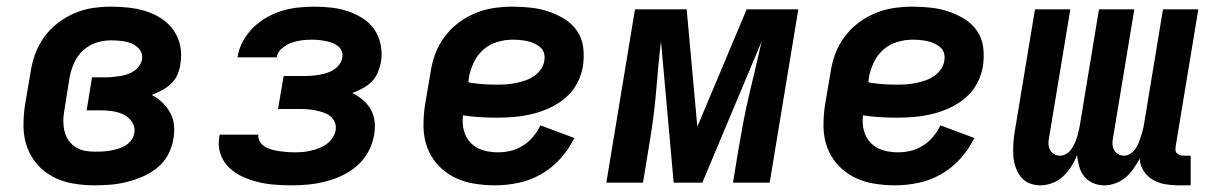

<svg xmlns="http://www.w3.org/2000/svg" viewBox="-20 -548 3640 576"><path d="M264 8Q231 8 199 2.5Q167 -3 140 -17Q113 -31 92.5 -54Q72 -77 61.5 -106Q51 -135 50.5 -167.5Q50 -200 55 -233L72 -333Q76 -360 86 -387Q96 -414 113 -437.5Q130 -461 153.5 -479Q177 -497 204 -508.5Q231 -520 258.5 -524Q286 -528 313 -528Q340 -528 367 -525Q394 -522 419 -514Q444 -506 465.5 -491.5Q487 -477 501.5 -456Q516 -435 521 -409Q526 -383 521 -355Q519 -340 512.5 -324.5Q506 -309 493.5 -297Q481 -285 465.5 -277Q450 -269 435 -263Q453 -254 467 -240.5Q481 -227 490.5 -210Q500 -193 502 -172Q504 -151 500 -130Q496 -106 484 -83.5Q472 -61 451.5 -44.5Q431 -28 407.5 -18Q384 -8 360 -2Q336 4 311.5 6Q287 8 264 8ZM264 -93Q275 -93 286.5 -93.5Q298 -94 310 -96Q322 -98 333.5 -101.5Q345 -105 355.5 -111Q366 -117 373.5 -127Q381 -137 383 -149Q386 -167 376 -182Q366 -197 350.5 -204.5Q335 -212 317 -214.5Q299 -217 280 -217H240L256 -316H296Q307 -316 317.5 -317Q328 -318 338.5 -319.5Q349 -321 360 -324.5Q371 -328 380.5 -334Q390 -340 397 -349.5Q404 -359 406 -369Q409 -386 399.5 -398.5Q390 -411 376 -417Q362 -423 345.5 -425Q329 -427 313 -427Q291 -427 269 -420Q247 -413 229.5 -397Q212 -381 202.5 -359.5Q193 -338 189 -317L173 -217Q170 -201 170 -185Q170 -169 173.5 -154.5Q177 -140 185 -128Q193 -116 205.5 -107.5Q218 -99 233 -96Q248 -93 264 -93Z M855 8Q829 8 803.5 6Q778 4 753.5 -2Q729 -8 706.5 -18.5Q684 -29 666.5 -46Q649 -63 641 -87.5Q633 -112 638 -138L639 -144H756L755 -143Q754 -132 760 -122.5Q766 -113 775.5 -107.5Q785 -102 796 -99Q807 -96 818 -94.5Q829 -93 840.5 -92Q852 -91 864 -91Q876 -91 888 -92Q900 -93 912.5 -96Q925 -99 937 -103.5Q949 -108 959.5 -115.5Q970 -123 977.5 -134.5Q985 -146 987 -158Q989 -170 984.5 -181Q980 -192 971.5 -199Q963 -206 951.5 -210Q940 -214 928.5 -216.5Q917 -219 904.5 -220Q892 -221 880 -221H814L831 -320H897Q908 -320 918.5 -321Q929 -322 940 -324Q951 -326 961.5 -329.5Q972 -333 981.5 -339Q991 -345 998 -354.5Q1005 -364 1007 -375Q1009 -386 1005 -395Q1001 -404 993.5 -410Q986 -416 976.5 -419.5Q967 -423 956.5 -425Q946 -427 936 -428Q926 -429 916 -429Q900 -429 884.5 -427Q869 -425 854 -419.5Q839 -414 825.5 -402.5Q812 -391 810 -376H693V-379Q697 -403 709.5 -425.5Q722 -448 740.5 -466Q759 -484 781.5 -496.5Q804 -509 827.5 -516Q851 -523 875.5 -525.5Q900 -528 923 -528Q950 -528 975.5 -525Q1001 -522 1024.5 -514Q1048 -506 1069 -492.5Q1090 -479 1103.5 -459Q1117 -439 1122 -414Q1127 -389 1123 -362Q1120 -347 1113.5 -331Q1107 -315 1095 -303Q1083 -291 1068 -283Q1053 -275 1037 -269Q1055 -260 1069.5 -247.5Q1084 -235 1093 -218.5Q1102 -202 1104 -182Q1106 -162 1102 -142Q1098 -117 1085 -93Q1072 -69 1051.5 -51Q1031 -33 1006.5 -21.5Q982 -10 956.5 -3.5Q931 3 905.5 5.5Q880 8 855 8Z M1465 8Q1432 8 1400 2.5Q1368 -3 1341 -17Q1314 -31 1293 -54Q1272 -77 1261.5 -106Q1251 -135 1250.5 -167.5Q1250 -200 1255 -233L1272 -333Q1276 -360 1286 -387Q1296 -414 1314 -438Q1332 -462 1356 -480Q1380 -498 1407 -509Q1434 -520 1462 -524Q1490 -528 1517 -528Q1545 -528 1572.5 -525Q1600 -522 1625.5 -513.5Q1651 -505 1673.5 -491Q1696 -477 1711 -455.5Q1726 -434 1729.5 -406.5Q1733 -379 1729 -351Q1725 -325 1712 -299.5Q1699 -274 1677.5 -255.5Q1656 -237 1630.5 -225Q1605 -213 1578.5 -206.5Q1552 -200 1525.5 -197.5Q1499 -195 1473 -195Q1446 -195 1420 -196.5Q1394 -198 1369 -202Q1366 -179 1371.5 -157Q1377 -135 1392 -119.5Q1407 -104 1428.5 -97.5Q1450 -91 1474 -91Q1493 -91 1512 -95.5Q1531 -100 1548.5 -111Q1566 -122 1579.5 -138Q1593 -154 1601 -172L1703 -134Q1687 -101 1661.5 -72.5Q1636 -44 1603.5 -25.5Q1571 -7 1535.5 0.5Q1500 8 1465 8ZM1472 -294Q1486 -294 1500 -295Q1514 -296 1528 -299Q1542 -302 1555.5 -306.5Q1569 -311 1581.5 -319.5Q1594 -328 1602.5 -340Q1611 -352 1613 -366Q1615 -378 1612 -388.5Q1609 -399 1601 -406Q1593 -413 1583.5 -417.5Q1574 -422 1562.5 -424.5Q1551 -427 1540 -428Q1529 -429 1518 -429Q1495 -429 1471.5 -422Q1448 -415 1430 -399Q1412 -383 1401.5 -361Q1391 -339 1387 -317L1385 -301Q1406 -297 1428 -295.5Q1450 -294 1472 -294Z M1799 0 1885 -520H2040L2072 -168L2220 -520H2375L2289 0H2179L2196 -104Q2203 -144 2210.5 -184Q2218 -224 2227.5 -264Q2237 -304 2246.5 -344Q2256 -384 2265 -424L2087 0H2001L1963 -424Q1958 -384 1954.5 -344Q1951 -304 1947.5 -264Q1944 -224 1938.5 -184Q1933 -144 1926 -104L1909 0Z M2665 8Q2632 8 2600 2.5Q2568 -3 2541 -17Q2514 -31 2493 -54Q2472 -77 2461.5 -106Q2451 -135 2450.5 -167.5Q2450 -200 2455 -233L2472 -333Q2476 -360 2486 -387Q2496 -414 2514 -438Q2532 -462 2556 -480Q2580 -498 2607 -509Q2634 -520 2662 -524Q2690 -528 2717 -528Q2745 -528 2772.5 -525Q2800 -522 2825.5 -513.5Q2851 -505 2873.5 -491Q2896 -477 2911 -455.5Q2926 -434 2929.5 -406.5Q2933 -379 2929 -351Q2925 -325 2912 -299.5Q2899 -274 2877.5 -255.5Q2856 -237 2830.5 -225Q2805 -213 2778.5 -206.5Q2752 -200 2725.5 -197.5Q2699 -195 2673 -195Q2646 -195 2620 -196.5Q2594 -198 2569 -202Q2566 -179 2571.5 -157Q2577 -135 2592 -119.5Q2607 -104 2628.5 -97.5Q2650 -91 2674 -91Q2693 -91 2712 -95.5Q2731 -100 2748.5 -111Q2766 -122 2779.5 -138Q2793 -154 2801 -172L2903 -134Q2887 -101 2861.5 -72.5Q2836 -44 2803.5 -25.5Q2771 -7 2735.5 0.5Q2700 8 2665 8ZM2672 -294Q2686 -294 2700 -295Q2714 -296 2728 -299Q2742 -302 2755.5 -306.5Q2769 -311 2781.5 -319.5Q2794 -328 2802.5 -340Q2811 -352 2813 -366Q2815 -378 2812 -388.5Q2809 -399 2801 -406Q2793 -413 2783.5 -417.5Q2774 -422 2762.5 -424.5Q2751 -427 2740 -428Q2729 -429 2718 -429Q2695 -429 2671.5 -422Q2648 -415 2630 -399Q2612 -383 2601.5 -361Q2591 -339 2587 -317L2585 -301Q2606 -297 2628 -295.5Q2650 -294 2672 -294Z M3293 8Q3274 8 3258.5 1Q3243 -6 3232.5 -19Q3222 -32 3217.5 -49Q3213 -66 3211 -83Q3205 -66 3194.5 -49.5Q3184 -33 3170 -19.5Q3156 -6 3137.5 1Q3119 8 3101 8Q3083 8 3067.5 1.5Q3052 -5 3042 -18Q3032 -31 3026.5 -47.5Q3021 -64 3020 -81Q3019 -98 3020 -116Q3021 -134 3024 -152L3085 -520H3191L3127 -134Q3125 -125 3125.5 -115.5Q3126 -106 3130.5 -98Q3135 -90 3142.5 -85.5Q3150 -81 3160 -81Q3169 -81 3178 -86Q3187 -91 3192.5 -98.5Q3198 -106 3202.5 -115Q3207 -124 3210 -133Q3213 -142 3215 -151Q3217 -160 3219 -169L3277 -520H3383L3319 -134Q3317 -125 3317.5 -115.5Q3318 -106 3322.5 -98Q3327 -90 3334.5 -85.5Q3342 -81 3352 -81Q3361 -81 3369.5 -86Q3378 -91 3384 -98.5Q3390 -106 3394 -115Q3398 -124 3401 -133Q3404 -142 3406.5 -151Q3409 -160 3411 -169L3469 -520H3575L3507 -109Q3506 -103 3506.5 -97.5Q3507 -92 3510.5 -88.5Q3514 -85 3519 -83Q3524 -81 3529 -81H3552V8H3514Q3494 8 3474.5 4.5Q3455 1 3438 -9Q3421 -19 3410.5 -36Q3400 -53 3399 -72Q3391 -57 3380.5 -42Q3370 -27 3356.5 -15.5Q3343 -4 3326 2Q3309 8 3293 8Z"/></svg>

Font: Iosevka Extended
Style: Bold Italic
Weight: 700
Width: 7
Italic angle: -9°
Monospace: yes
Designer: Belleve Invis
Foundry: Belleve Invis
Version: Version 32.5.0; ttfautohint (v1.8.4)